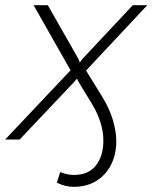

<svg xmlns="http://www.w3.org/2000/svg" viewBox="-68 -540 590 743"><path d="M217 183Q184 183 152 167L165 126Q193 137 218 137Q274 137 303 100.5Q332 64 332 3Q332 -30 321 -65.5Q310 -101 289 -136L235 -225L230 -236L219 -223L8 0H-48L205 -268L62 -520H117L236 -311L241 -298L251 -312L446 -520H502L265 -267L328 -165Q355 -121 368.5 -76.5Q382 -32 382 7Q382 57 362 97Q342 137 305 160Q268 183 217 183Z"/></svg>

Font: Raleway Light
Style: Italic
Weight: 300
Italic angle: -12°
Designer: Matt McInerney, Pablo Impallari, Rodrigo Fuenzalida
Foundry: Matt McInerney, Pablo Impallari, Rodrigo Fuenzalida
Version: Version 4.026